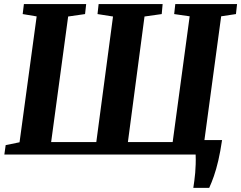

<svg xmlns="http://www.w3.org/2000/svg" viewBox="-20 -763 1190 948"><path d="M934.5 164.5Q937 148 939.5 129.5Q942 111 943.8 90.8Q945.5 70.5 946.2 47.8Q947 25 946 0L909.5 -71.5H1076.5Q1068 -14 1057.8 30Q1047.5 74 1036 106.8Q1024.5 139.5 1013 164.5ZM1.5 0 8 -46.5 76.5 -60.5 161 -682 92 -693.5 98 -743H405.5L400 -693.5L316.5 -681.5L232.5 -61.5H455.5L538 -681.5L461.5 -693.5L467 -743H783L778.5 -693.5L693.5 -681.5L611.5 -61.5H832.5L916.5 -682.5L840 -693.5L845.5 -743H1150.5L1145 -693.5L1072 -682.5L988 -61.5L1064 -46L1058.5 0Z"/></svg>

Font: Merriweather 28pt ExtraBold
Style: Italic
Weight: 800
Italic angle: -7.8°
Version: Version 2.101